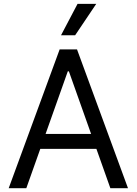

<svg xmlns="http://www.w3.org/2000/svg" viewBox="-20 -986 716 1006"><path d="M25.6 0 292.6 -727.3H383.5L650.6 0H558.2L485.1 -206H191.1L117.9 0ZM457.4 -284.1 340.9 -612.2H335.2L218.8 -284.1ZM386.4 -965.9H484.4L373.6 -801.1H299.7Z"/></svg>

Font: Fast_Sans
Style: Regular
Weight: 400
Designer: Rasmus Andersson
Foundry: rsms
Version: Version 3.018;git-588b23468